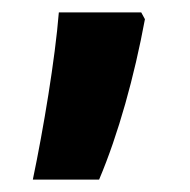

<svg xmlns="http://www.w3.org/2000/svg" viewBox="-20 -154 306 310"><path d="M214 -123 208 -134H75C69 -59 50 55 33 136H140C171 63 197 -31 214 -123Z"/></svg>

Font: Noto Sans Thai Looped Condensed
Style: Bold
Weight: 700
Width: 3
Designer: Sasikarn Vongin, Ben Mitchell
Foundry: The Fontpad Ltd
Version: Version 1.001